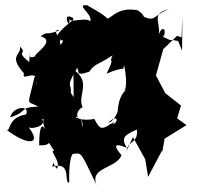

<svg xmlns="http://www.w3.org/2000/svg" viewBox="-32 -611 761 735"><path d="M239 -256C243 -296 217 -272 264 -352C281 -288 289 -285 266 -338C274 -313 326 -350 307 -332C330 -369 336 -358 399 -399C381 -359 413 -404 376 -329C449 -361 438 -335 443 -362C462 -270 439 -256 446 -271C456 -261 429 -266 419 -195C424 -184 398 -140 383 -142C431 -186 417 -123 388 -137C390 -120 350 -73 407 -145C359 -117 354 -107 329 -156C283 -145 240 -165 267 -164C254 -137 266 -97 280 -157C295 -85 271 -162 285 -147C236 -167 286 -211 286 -197C259 -245 323 -293 249 -345L250 -239ZM650 -454C593 -466 650 -444 592 -470C609 -490 590 -531 570 -462C596 -515 535 -557 614 -576C545 -549 569 -516 487 -564C508 -496 473 -560 500 -469C526 -527 533 -548 494 -572C419 -585 397 -543 379 -540C362 -560 297 -591 303 -591C253 -595 323 -559 314 -530C287 -549 225 -513 231 -549C278 -535 223 -534 177 -462C276 -440 209 -470 272 -482C209 -514 223 -563 232 -543C235 -547 230 -499 237 -542C208 -449 223 -464 168 -398C247 -451 191 -410 198 -462C218 -431 156 -506 196 -495C137 -472 154 -495 124 -472C186 -454 93 -402 103 -396C65 -374 86 -444 80 -373C21 -422 78 -399 44 -433C52 -400 -3 -400 60 -330C47 -292 120 -361 106 -284C104 -300 122 -325 100 -316C72 -194 69 -230 114 -203C37 -200 77 -183 7 -162C17 -204 84 -210 68 -173C-11 -160 13 -96 -12 -118C74 -51 132 -55 76 -126C82 -113 151 -128 128 -156C181 -134 110 -187 142 -115C116 -162 118 -53 118 -55C176 -51 139 -87 175 -34C154 -37 205 10 185 35C162 3 178 0 168 27C246 5 210 91 233 88C231 24 239 -20 248 -22C284 -25 274 -33 341 104C302 28 414 36 433 -17C408 -46 397 -69 453 -45C430 -85 446 -95 492 -115C498 -62 456 -71 453 -35L477 -86L524 -1L535 66L589 -36V-27L598 -80L682 -132L646 -158L661 -207L601 -254L565 -322L593 -423L646 -474L663 -468L666 -550L665 -417Z"/></svg>

Font: Hussar Lance
Style: Regular
Weight: 700
Foundry: Cannot Into Space Fonts, PlusOne Fonts
Version: Version 2.27